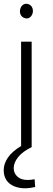

<svg xmlns="http://www.w3.org/2000/svg" viewBox="-21 -794 285 1037"><path d="M93 0V-569H150V0ZM110 -697Q95 -703 89.5 -717Q84 -731 89 -747Q93 -762 105.5 -769.5Q118 -777 134 -771Q149 -765 154 -750.5Q159 -736 155 -722Q150 -706 138 -698.5Q126 -691 110 -697ZM114 223Q83 223 56.5 212.5Q30 202 14.5 180Q-1 158 -1 125Q-1 91 21.5 57.5Q44 24 94 -6L151 0Q100 25 76.5 55Q53 85 53 114Q53 141 72.5 159.5Q92 178 128 178Q137 178 146.5 177Q156 176 166 174L169 216Q156 219 141.5 221Q127 223 114 223Z"/></svg>

Font: Yaldevi Light
Style: Regular
Weight: 300
Designer: Sol Matas, Rajitha Manaperi, Kosala Senevirathne
Foundry: Mooniak
Version: Version 1.100